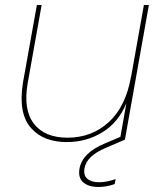

<svg xmlns="http://www.w3.org/2000/svg" viewBox="-20 -560 654 770"><path d="M577.1 -540 481 0 403.8 33.2Q327.1 65.4 318.8 115.2Q314 143.1 330.3 157Q346.7 170.9 377.9 170.9Q406.7 170.9 443.8 158.2L439.9 178.2Q407.2 189.9 375 189.9Q335.4 189.9 314 171.4Q292.5 152.8 298.8 116.2Q310.1 52.7 400.9 15.1L462.9 -11.2L486.8 -146Q455.1 -69.3 391.1 -29.8Q327.1 9.8 248 9.8Q202.6 9.8 166.7 -3.7Q130.9 -17.1 105 -45.9Q79.1 -74.7 70.6 -119.6Q62 -164.6 71.8 -227.1L127.9 -540H147L90.8 -225.1Q72.8 -119.6 116 -63.7Q159.2 -7.8 251 -7.8Q347.7 -7.8 416.3 -70.3Q484.9 -132.8 505.9 -254.9V-252.9L557.1 -540Z"/></svg>

Font: SVN-Poppins Thin
Style: Italic
Weight: 100
Italic angle: -10°
Designer: Ninad Kale (Devanagari), Jonny Pinhorn (Latin)
Foundry: Indian Type Foundry
Version: Version 3.002 2017